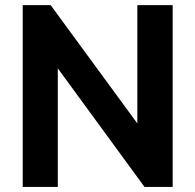

<svg xmlns="http://www.w3.org/2000/svg" viewBox="-20 -739 772 759"><path d="M208.5 0V-468.8L551.3 0H662.6V-718.8H522.9V-251L180.2 -718.8H69.8V0Z"/></svg>

Font: Winston
Style: Bold
Weight: 700
Designer: Vernon Adams, Kim Jin-seong, David Berlow, Cristiano Sobral
Foundry: The Winston Project Authors
Version: Version 3.004